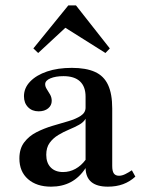

<svg xmlns="http://www.w3.org/2000/svg" viewBox="-20 -678 527 709"><path d="M168.5 11.3Q115.3 11.3 83.5 -16.5Q51.6 -44.4 51.6 -92.7Q51.6 -129 69.4 -152.4Q87.1 -175.8 114.9 -189.9Q142.7 -204 173.8 -213.3Q204.8 -222.6 232.7 -230.6Q260.5 -238.7 278.2 -250.4Q296 -262.1 296 -280.6V-321Q296 -358.1 275.4 -377.4Q254.8 -396.8 214.5 -396.8Q185.5 -396.8 166.1 -388.7Q146.8 -380.6 146.8 -366.9Q146.8 -358.1 152.8 -348.8Q158.9 -339.5 164.9 -329Q171 -318.5 171 -305.6Q171 -288.7 157.7 -277.8Q144.4 -266.9 122.6 -266.9Q98.4 -266.9 83.5 -282.3Q68.5 -297.6 68.5 -322.6Q68.5 -353.2 91.5 -377Q114.5 -400.8 154 -414.1Q193.5 -427.4 245.2 -427.4Q297.6 -427.4 330.6 -412.5Q363.7 -397.6 379 -364.5Q394.4 -331.5 394.4 -277.4V-65.3Q394.4 -46 400.4 -37.5Q406.5 -29 419.4 -29Q430.6 -29 442.7 -35.1Q454.8 -41.1 466.9 -49.2L479.8 -25.8Q459.7 -7.3 434.7 2Q409.7 11.3 378.2 11.3Q297.6 11.3 296 -57.3Q273.4 -22.6 241.5 -5.6Q209.7 11.3 168.5 11.3ZM212.9 -42.7Q237.1 -42.7 258.5 -54.4Q279.8 -66.1 296 -87.9V-239.5Q288.7 -226.6 272.2 -217.3Q255.6 -208.1 235.1 -199.6Q214.5 -191.1 195.2 -179.4Q175.8 -167.7 163.3 -150.4Q150.8 -133.1 150.8 -106.5Q150.8 -76.6 167.3 -59.7Q183.9 -42.7 212.9 -42.7ZM121 -482.3 103.2 -499.2 232.3 -658.1H260.5L385.5 -499.2L369.4 -482.3L201.6 -587.9L244.4 -596.8Z"/></svg>

Font: Playfair SemiBold
Style: Regular
Weight: 600
Designer: Claus Eggers Sørensen
Foundry: Claus Eggers Sørensen
Version: Version 2.001;gftools[0.9.30]